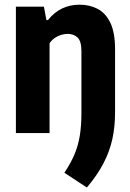

<svg xmlns="http://www.w3.org/2000/svg" viewBox="-20 -576 564 831"><path d="M355.9 235.6 258.6 171.6Q286.5 130 302.7 91.5Q318.8 52.9 325.6 9.9Q332.4 -33.1 332.4 -87.9V-354.7Q332.4 -397.5 315.9 -413.4Q299.4 -429.4 272.6 -429.4Q259.7 -429.4 245.2 -425.1Q230.7 -420.9 217.3 -411.9Q203.8 -402.8 194.5 -388.5V0H48.8V-547H170.1L180.8 -489.2H187.6Q214.5 -522.8 248.6 -539.2Q282.7 -555.7 324.4 -555.7Q367.9 -555.7 402.7 -537.5Q437.5 -519.2 457.8 -477Q478 -434.9 478 -363.2V-89.1Q478 -27.8 466.3 25.9Q454.5 79.6 427.8 130.9Q401.1 182.2 355.9 235.6Z"/></svg>

Font: Encode Sans Condensed Thin
Style: Regular
Weight: 100
Width: 3
Designer: Multiple Designers
Foundry: Impallari Type
Version: Version 3.002